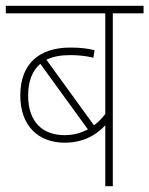

<svg xmlns="http://www.w3.org/2000/svg" viewBox="-20 -642 515 662"><path d="M475 -596V-622H0V-596H343V-249C331 -233 318 -220 304 -210L140 -436C162 -447 190 -452 222 -452C251 -452 278 -449 302 -443L306 -469C282 -475 256 -478 222 -478C115 -478 50 -422 50 -313C50 -206 114 -150 203 -150C265 -150 311 -175 343 -210V0H369V-596ZM77 -313C77 -363 92 -399 119 -422L283 -196C259 -183 232 -176 203 -176C129 -176 77 -219 77 -313Z"/></svg>

Font: Noto Sans Devanagari SemiCondensed Thin
Style: Regular
Weight: 100
Width: 4
Designer: Jelle Bosma - Monotype Design Team
Foundry: Monotype Imaging Inc.
Version: Version 2.004